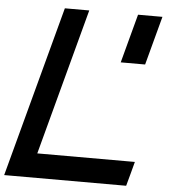

<svg xmlns="http://www.w3.org/2000/svg" viewBox="-58 -928 867 980"><g transform="rotate(5 375.0 -437.5)"><path d="M0 0H625Q630.9 -21 642.1 -62.5Q653.3 -104 658.7 -125H158.7L359.4 -875H234.4Q195.3 -729 117.2 -437.5Q39.1 -146 0 0ZM542.5 -625H667.5Q678.7 -667 700.9 -750Q723.1 -833 734.4 -875H609.4Q598.1 -833 575.9 -750Q553.7 -667 542.5 -625Z"/></g></svg>

Font: Faithful 32x
Style: Oblique
Weight: 400
Foundry: Faithful Resource Pack
Version: Version 1.0; January 27, 2023